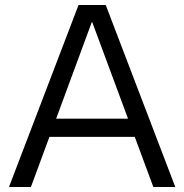

<svg xmlns="http://www.w3.org/2000/svg" viewBox="-20 -750 739 770"><path d="M16 0 295 -730H404L683 0H595L350 -661H348L104 0ZM145 -201V-274H555V-201Z"/></svg>

Font: M PLUS 1 Thin
Style: Regular
Weight: 400
Version: Version 1.001